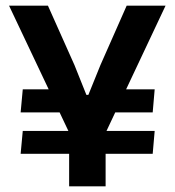

<svg xmlns="http://www.w3.org/2000/svg" viewBox="-20 -659 618 679"><path d="M325.5 -261.5 346.5 -343H527L520 -261.5ZM60.5 -196H527L520 -115H53ZM230 -343 251.5 -261.5H53L60.5 -343ZM231.5 -175.5 12 -639H149.5L243.5 -428.5L285.5 -323.5H292.5L335 -428.5L428 -639H565.5L347 -175.5ZM224.5 0V-294.5H353.5V0Z"/></svg>

Font: Anek Bangla SemiBold
Style: Regular
Weight: 600
Designer: Sulekha Rajkumar (Bangla), Yesha Goshar (Latin)
Foundry: Ek Type
Version: Version 1.003